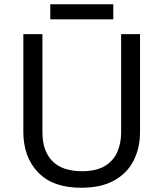

<svg xmlns="http://www.w3.org/2000/svg" viewBox="-20 -875 771 905"><path d="M640 -252Q640 -178 610 -118.5Q580 -59 518.5 -24.5Q457 10 362 10Q229 10 159.5 -62.5Q90 -135 90 -254V-714H180V-251Q180 -164 226.5 -116Q273 -68 367 -68Q432 -68 472.5 -91.5Q513 -115 532 -156.5Q551 -198 551 -252V-714H640ZM514 -855V-784H217V-855Z"/></svg>

Font: Noto Sans Myanmar
Style: Regular
Weight: 400
Designer: Monotype Design Team
Foundry: Monotype Imaging Inc.
Version: Version 2.107